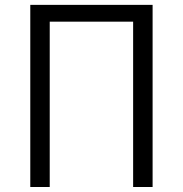

<svg xmlns="http://www.w3.org/2000/svg" viewBox="-20 -751 734 771"><path d="M101.6 0Q101.6 -182.6 101.6 -731.4Q224.6 -731.4 592.8 -731.4Q592.8 -548.8 592.8 0Q573.2 0 514.6 0Q514.6 -166 514.6 -664.1Q430.7 -664.1 179.7 -664.1Q179.7 -498 179.7 0Q160.2 0 101.6 0Z"/></svg>

Font: Gothic A1
Style: Regular
Weight: 400
Designer: HanYang I&C Co.,Ltd.
Version: Version 2.50